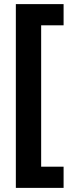

<svg xmlns="http://www.w3.org/2000/svg" viewBox="-20 -748 352 933"><path d="M289 165V62H180V-625H289V-728H57V165Z"/></svg>

Font: Noto Sans Georgian Condensed Bold
Style: Regular
Weight: 700
Width: 3
Designer: Monotype Design Team, Akaki Razmadze
Foundry: Google LLC
Version: Version 2.005